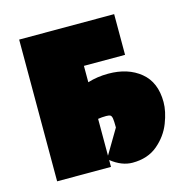

<svg xmlns="http://www.w3.org/2000/svg" viewBox="-99 -756 854 861"><g transform="rotate(-15 327.5 -325.5)"><path d="M617 -220Q617 -177 596.5 -124Q576 -71 530 -32Q484 7 413 7Q363 7 314 -32V0H64V-658H505V-469H314V-393Q359 -407 410 -407Q501 -407 559 -359.5Q617 -312 617 -220ZM314 -52 381 -165V-166Q381 -195 379 -207Q377 -219 371.5 -222.5Q366 -226 352 -226Q332 -226 314 -223ZM399 -156Z"/></g></svg>

Font: Ysabeau Black
Style: Regular
Weight: 900
Designer: Christian Thalmann (Catharsis Fonts)
Version: Version 0.003